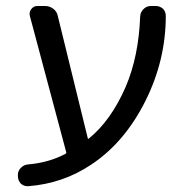

<svg xmlns="http://www.w3.org/2000/svg" viewBox="-20 -567 615 644"><path d="M274.4 -103.5Q275.4 -99.6 278.3 -102.5Q352.5 -163.1 401.4 -275.4Q445.3 -377.9 450.2 -512.7Q451.2 -526.4 461.4 -536.6Q471.7 -546.9 486.3 -546.9H502Q516.6 -546.9 527.3 -537.1Q536.1 -527.3 536.1 -513.7Q536.1 -365.2 467.8 -228.5Q398.4 -89.8 287.1 -15.6Q191.4 48.8 74.2 57.6Q73.2 57.6 72.3 57.6Q59.6 57.6 49.8 48.8Q40 38.1 40 23.4V19.5Q40 5.9 50.3 -4.4Q60.5 -14.6 75.2 -15.6Q143.6 -21.5 199.2 -50.8Q203.1 -52.7 202.1 -56.6L80.1 -513.7Q77.1 -526.4 85 -536.6Q92.8 -546.9 105.5 -546.9H130.9Q146.5 -546.9 158.7 -537.6Q170.9 -528.3 173.8 -513.7Z"/></svg>

Font: Gen Jyuu GothicL Regular
Style: Regular
Weight: 400
Designer: [Source Han Sans]
Ryoko NISHIZUKA  (kana & ideographs); Paul D. Hunt (Latin, Greek & Cyrillic); Wenlong ZHANG  (bopomofo
Version: Version 1.002.20150607